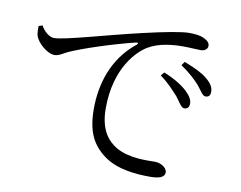

<svg xmlns="http://www.w3.org/2000/svg" viewBox="-77 -812 1155 922"><g transform="rotate(10 500.0 -350.5)"><path d="M767 -395C787 -369 798 -346 813 -346C828 -346 837 -356 837 -372C837 -392 827 -409 803 -432C778 -455 739 -479 689 -499L675 -482C718 -451 745 -419 767 -395ZM857 -468C878 -443 888 -420 904 -420C919 -420 927 -429 927 -446C927 -467 917 -486 890 -508C867 -528 827 -547 777 -566L764 -548C809 -517 834 -493 857 -468ZM74 -620C88 -594 115 -570 138 -570C190 -570 383 -628 547 -666C662 -693 740 -707 774 -707C801 -707 829 -704 845 -696C867 -686 876 -675 876 -661C876 -647 863 -635 842 -635C822 -635 793 -638 755 -638C707 -638 638 -632 587 -601C542 -574 442 -481 442 -281C442 -172 487 -127 527 -102C593 -63 681 -69 721 -69C745 -69 779 -52 779 -27C779 -3 752 6 707 6C649 6 549 1 481 -50C419 -96 386 -156 386 -269C386 -387 423 -519 536 -608C543 -614 542 -620 530 -617C419 -590 277 -543 216 -515C197 -506 176 -490 155 -490C119 -490 69 -534 59 -568C55 -584 56 -599 56 -614Z"/></g></svg>

Font: Harano Aji Mincho
Style: Regular
Weight: 400
Foundry: Masamichi Hosoda
Version: HaranoAjiMincho-Regular version 20230610;ttx 4.39.4